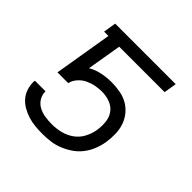

<svg xmlns="http://www.w3.org/2000/svg" viewBox="-142 -648 783 783"><g transform="rotate(45 250.0 -256.0)"><path d="M204 8Q183 8 162 6Q141 4 121.5 -2Q102 -8 84.5 -18Q67 -28 54 -42.5Q41 -57 34.5 -76.5Q28 -96 28 -117L29 -124H90Q90 -104 100 -87.5Q110 -71 127 -62Q144 -53 163.5 -50Q183 -47 204 -47Q228 -47 253 -53Q278 -59 299.5 -74Q321 -89 333.5 -112.5Q346 -136 350 -160Q354 -185 351.5 -209Q349 -233 336 -251Q323 -269 301 -277.5Q279 -286 254 -286Q236 -286 217.5 -282.5Q199 -279 181 -270.5Q163 -262 149.5 -246.5Q136 -231 132 -213H70L112 -465H87L96 -520H445L436 -465H174L149 -316Q173 -330 200.5 -335.5Q228 -341 254 -341Q279 -341 304 -336.5Q329 -332 349 -320.5Q369 -309 384 -290.5Q399 -272 406.5 -249.5Q414 -227 414.5 -201.5Q415 -176 411 -151Q407 -128 398 -105.5Q389 -83 374 -63.5Q359 -44 338.5 -30Q318 -16 295.5 -7Q273 2 250 5Q227 8 204 8Z"/></g></svg>

Font: Iosevka Curly Light
Style: Italic
Weight: 300
Italic angle: -9°
Monospace: yes
Designer: Belleve Invis
Foundry: Belleve Invis
Version: Version 22.1.2; ttfautohint (v1.8.4)